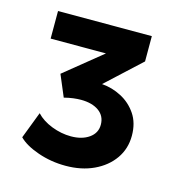

<svg xmlns="http://www.w3.org/2000/svg" viewBox="-78 -886 567 605"><g transform="rotate(15 206.0 -583.5)"><path d="M187.5 -351Q140 -351 97 -366Q54 -381 33 -402.5L66.5 -490Q85.5 -469.5 117 -457.2Q148.5 -445 180 -445Q216 -445 239 -461.2Q262 -477.5 262 -504.5Q262 -533 240 -548.8Q218 -564.5 181.5 -564.5Q170.5 -564.5 156.5 -562.8Q142.5 -561 127 -557L97.5 -627L219.5 -726H39V-816H345V-733.5L232.5 -629.5Q266 -627 296.2 -611.2Q326.5 -595.5 346 -566.8Q365.5 -538 365.5 -496.5Q365.5 -454 342.5 -421.2Q319.5 -388.5 279.5 -369.8Q239.5 -351 187.5 -351Z"/></g></svg>

Font: Geologica Roman
Style: Bold
Weight: 700
Designer: Sindre Bremnes, Frode Helland
Foundry: Monokrom Skriftforlag AS
Version: Version 1.010;gftools[0.9.28]